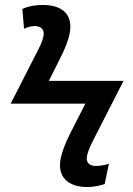

<svg xmlns="http://www.w3.org/2000/svg" viewBox="-20 -744 537 774"><path d="M332 10C360 10 386 3 402 -2L419 -84C407 -80 388 -75 367 -75C340 -75 325 -89 331 -117C336 -139 348 -164 359 -185L478 -418H177L222 -508C244 -551 255 -582 260 -605C276 -679 239 -724 152 -724C124 -724 97 -720 70 -708L77 -628C90 -635 109 -639 120 -639C145 -639 161 -625 155 -597C150 -574 137 -549 126 -528L23 -326H324L263 -206C241 -163 230 -130 225 -107C209 -31 254 10 332 10Z"/></svg>

Font: Noto Sans Medium
Style: Italic
Weight: 500
Italic angle: -12°
Designer: Monotype Design Team
Foundry: Monotype Imaging Inc.
Version: Version 2.013